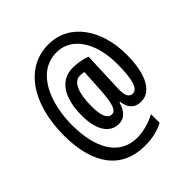

<svg xmlns="http://www.w3.org/2000/svg" viewBox="-213 -867 1099 1099"><g transform="rotate(-45 336.0 -318.0)"><path d="M628 -361C628 -562 523 -719 353 -719C171 -721 46 -551 46 -287C46 -50 148 83 333 83C393 83 440 72 485 49V-21C443 2 386 19 334 19C187 19 121 -116 121 -295C121 -468 189 -654 353 -654C472 -655 552 -536 552 -363C552 -233 533 -178 495 -178C470 -178 455 -197 455 -246C455 -256 456 -279 457 -299L465 -506C432 -520 391 -526 356 -526C257 -526 199 -443 199 -295C199 -179 243 -111 317 -111C359 -111 388 -139 405 -196H410C417 -142 445 -111 496 -111C579 -111 628 -204 628 -361ZM276 -293C276 -403 304 -465 353 -465C366 -465 377 -464 386 -461L379 -335C373 -225 359 -178 327 -178C294 -178 276 -215 276 -293Z"/></g></svg>

Font: Noto Sans Gujarati ExtraCondensed Medium
Style: Regular
Weight: 500
Width: 2
Designer: Jelle Bosma - Monotype Design Team, Universal Thirst
Foundry: Monotype Imaging Inc.
Version: Version 2.106